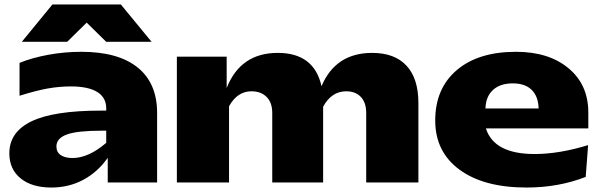

<svg xmlns="http://www.w3.org/2000/svg" viewBox="-20 -821 2698 864"><path d="M22 -130.9Q22 -227.1 121.8 -275.1Q221.7 -323.2 433.1 -323.2H458V-334Q458 -381.8 417.7 -407Q377.4 -432.1 298.8 -432.1Q246.1 -432.1 193.6 -422.6Q141.1 -413.1 67.9 -390.1V-538.1Q124 -561 197.3 -574.5Q270.5 -587.9 346.2 -587.9Q511.7 -587.9 599.4 -517.3Q687 -446.8 687 -313V0H464.8V-110.8Q419.9 -46.9 355 -12Q290 22.9 210.9 22.9Q123.5 22.9 72.8 -18.3Q22 -59.6 22 -130.9ZM233.9 -162.1Q233.9 -136.2 253.4 -123Q272.9 -109.9 306.2 -109.9Q378.4 -109.9 458 -178.2V-232.9H437Q327.6 -232.9 280.8 -215.8Q233.9 -198.7 233.9 -162.1ZM215.8 -800.8H523.9L662.1 -632.8H458L370.1 -719.2L282.2 -632.8H78.1Z M775.9 0V-565.9H1000V-424.8Q1062 -583 1230 -583Q1393.6 -583 1426.8 -433.1Q1490.2 -583 1654.8 -583Q1755.9 -583 1809.3 -525.4Q1862.8 -467.8 1862.8 -356.9V0H1627.9V-313Q1627.9 -359.4 1603.8 -384.8Q1579.6 -410.2 1538.1 -410.2Q1471.7 -410.2 1434.1 -340.8V0H1205.1V-313Q1205.1 -359.4 1179.7 -384.8Q1154.3 -410.2 1111.8 -410.2Q1047.9 -410.2 1010.7 -342.8V0Z M1938.5 -278.8Q1938.5 -422.9 2035.4 -505.4Q2132.3 -587.9 2301.8 -587.9Q2449.7 -587.9 2538.6 -513.7Q2627.4 -439.5 2627.4 -314.9V-243.2H2166.5Q2203.1 -127.9 2385.7 -127.9Q2496.1 -127.9 2626.5 -168L2615.7 -24.9Q2493.2 22.9 2349.6 22.9Q2157.2 22.9 2047.9 -57.4Q1938.5 -137.7 1938.5 -278.8ZM2403.8 -333Q2402.3 -387.2 2372.6 -416.5Q2342.8 -445.8 2287.6 -445.8Q2230.5 -445.8 2198.2 -416Q2166 -386.2 2164.6 -333Z"/></svg>

Font: Mattone
Style: Bold
Weight: 700
Width: 6
Designer: Nunzio Mazzaferro
Foundry: Collletttivo
Version: Version 2.000;Glyphs 3.2 (3217)